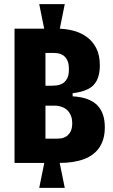

<svg xmlns="http://www.w3.org/2000/svg" viewBox="-20 -791 546 925"><path d="M195 -642 169 -771H292L266 -642ZM169 114 195 -14H266L292 114ZM50 -6V-653H254Q295 -653 332 -643.5Q369 -634 398 -613Q427 -592 444 -558.5Q461 -525 461 -476Q461 -433 447 -404.5Q433 -376 403.5 -361.5Q374 -347 330 -342V-327Q410 -322 447.5 -285Q485 -248 485 -178Q485 -120 459.5 -81.5Q434 -43 385 -24.5Q336 -6 265 -6ZM199 -123H252Q258 -123 271 -124Q284 -125 296.5 -132Q309 -139 318.5 -154.5Q328 -170 328 -198Q328 -216 323 -230Q318 -244 310 -254Q302 -264 291 -270Q280 -276 268 -279Q256 -282 246 -282H199ZM199 -378H230Q240 -378 253.5 -379.5Q267 -381 280 -388Q293 -395 302.5 -411Q312 -427 312 -457Q312 -487 303 -503Q294 -519 282 -526Q270 -533 258 -534.5Q246 -536 240 -536H199Z"/></svg>

Font: Bricolage Grotesque Condensed ExtraBold
Style: Regular
Weight: 800
Width: 3
Designer: Mathieu Triay
Foundry: Atelier Triay
Version: Version 1.000;gftools[0.9.30]